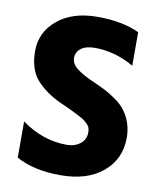

<svg xmlns="http://www.w3.org/2000/svg" viewBox="-79 -741 672 811"><g transform="rotate(10 257.0 -335.0)"><path d="M484 -196Q484 -105 417 -48.5Q350 8 235 8Q120 8 45 -34V-189Q136 -123 239 -123Q274 -123 297 -141.5Q320 -160 320 -190Q320 -212 309 -223Q298 -234 290.5 -239.5Q283 -245 268.5 -252.5Q254 -260 244 -265Q213 -280 183 -293Q118 -323 78.5 -367Q39 -411 39 -491Q39 -571 103 -624.5Q167 -678 274 -678Q381 -678 454 -644V-500Q373 -547 286 -547Q247 -547 226.5 -531Q206 -515 206 -490Q206 -465 231 -445.5Q256 -426 296.5 -408Q337 -390 357.5 -379.5Q378 -369 404.5 -350.5Q431 -332 446 -312Q484 -262 484 -196Z"/></g></svg>

Font: Hind Colombo
Style: Bold
Weight: 700
Designer: Jyotish Sonowal, Aditi Pimprikar
Foundry: Indian Type Foundry
Version: Version 1.000;PS 1.0;hotconv 1.0.86;makeotf.lib2.5.63406; tt